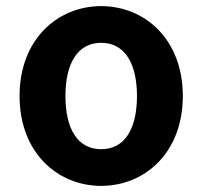

<svg xmlns="http://www.w3.org/2000/svg" viewBox="-20 -594 661 628"><path d="M311 14C453 14 578 -94 578 -280C578 -466 453 -574 311 -574C169 -574 44 -466 44 -280C44 -94 169 14 311 14ZM311 -106C233 -106 194 -174 194 -280C194 -385 233 -454 311 -454C389 -454 428 -385 428 -280C428 -174 389 -106 311 -106Z"/></svg>

Font: Noto Sans TC
Style: Bold
Weight: 700
Designer: Ryoko NISHIZUKA 西塚涼子 (kana, bopomofo & ideographs); Paul D. Hunt (Latin, Greek & Cyrillic); Sandoll Communications 산돌커뮤니
Foundry: Adobe
Version: Version 2.004;hotconv 1.0.118;makeotfexe 2.5.65603